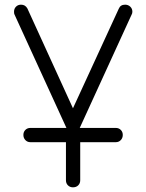

<svg xmlns="http://www.w3.org/2000/svg" viewBox="-20 -567 626 821"><path d="M292 234Q279 234 270.5 225.5Q262 217 262 204V41H110Q97 41 88.5 32Q80 23 80 10Q80 -3 88.5 -11.5Q97 -20 110 -20H264L42 -505Q40 -508 40 -517Q40 -530 48.5 -538.5Q57 -547 70 -547Q88 -547 97 -531L292 -104L488 -530Q495 -547 515 -547Q528 -547 537 -538.5Q546 -530 546 -517Q546 -510 543 -505L321 -20H475Q488 -20 496.5 -11.5Q505 -3 505 10Q505 23 496.5 32Q488 41 475 41H323V204Q323 217 314.5 225.5Q306 234 292 234Z"/></svg>

Font: ComfortaaLight
Style: Regular
Weight: 300
Designer: Johan Aakerlund
Foundry: Johan Aakerlund
Version: Version 3.104; ttfautohint (v1.8.1.43-b0c9)